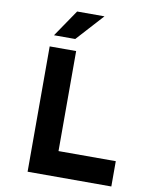

<svg xmlns="http://www.w3.org/2000/svg" viewBox="-108 -1126 967 1207"><g transform="rotate(10 375.0 -523.0)"><path d="M152.9 0V-800H321.8V-161.5H687.4V0ZM167.3 -873.7 284.7 -1045.9H459.3L303 -873.7Z"/></g></svg>

Font: Martian Mono SemiExpanded
Style: Regular
Weight: 400
Width: 6
Monospace: yes
Designer: Roman Shamin
Foundry: Evil Martians
Version: Version 1.000